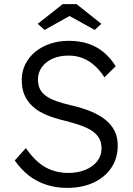

<svg xmlns="http://www.w3.org/2000/svg" viewBox="-20 -906 648 936"><path d="M52 -124 106 -184Q153 -117 202.5 -90Q252 -63 314 -63Q359 -63 396 -78Q433 -93 454 -120Q475 -147 475 -182Q475 -205 467.5 -223Q460 -241 445 -255Q430 -269 408 -280Q386 -291 357.5 -300Q329 -309 294 -318Q243 -330 204.5 -346.5Q166 -363 139.5 -387Q113 -411 99.5 -442.5Q86 -474 86 -517Q86 -558 103.5 -593Q121 -628 152 -653.5Q183 -679 225 -693Q267 -707 315 -707Q369 -707 411.5 -692.5Q454 -678 487 -650Q520 -622 544 -583L489 -529Q468 -562 441.5 -586Q415 -610 383.5 -622.5Q352 -635 314 -635Q270 -635 236.5 -620Q203 -605 184 -578.5Q165 -552 165 -518Q165 -493 174 -473.5Q183 -454 202.5 -439.5Q222 -425 253.5 -413.5Q285 -402 329 -392Q381 -380 422.5 -363Q464 -346 493.5 -322.5Q523 -299 538.5 -268Q554 -237 554 -197Q554 -135 523 -88.5Q492 -42 436.5 -16Q381 10 307 10Q254 10 207 -5Q160 -20 121 -50Q82 -80 52 -124ZM286 -886H353L474 -790L442 -760L319 -828L197 -760L164 -790Z"/></svg>

Font: Mach Light
Style: Regular
Weight: 300
Version: Version 1.002